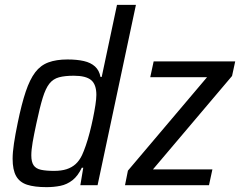

<svg xmlns="http://www.w3.org/2000/svg" viewBox="-20 -763 989 791"><path d="M172 8Q122 8 91.5 -2Q61 -12 46.5 -37.5Q32 -63 32 -109Q32 -135 37.5 -172Q43 -209 53 -257Q69 -335 86 -385.5Q103 -436 125 -465Q147 -494 179.5 -506Q212 -518 258 -518Q297 -518 325.5 -511.5Q354 -505 371.5 -489Q389 -473 394 -446H399L462 -743H540L382 0H311L323 -72H317Q301 -38 278.5 -20.5Q256 -3 229 2.5Q202 8 172 8ZM203 -59Q233 -59 254.5 -66Q276 -73 291.5 -87Q307 -101 318 -124Q325 -139 333.5 -163.5Q342 -188 349.5 -217Q357 -246 363 -275Q369 -304 373 -330Q377 -356 377 -372Q377 -415 355.5 -433Q334 -451 284 -451Q247 -451 223 -444.5Q199 -438 183.5 -418.5Q168 -399 156 -360Q144 -321 130 -255Q120 -209 114.5 -177Q109 -145 109 -123Q109 -96 118.5 -82Q128 -68 149 -63.5Q170 -59 203 -59ZM495 0 507 -60 833 -445H599L613 -510H949L936 -450L610 -65H855L841 0Z"/></svg>

Font: Saira SemiCondensed
Style: Italic
Weight: 400
Width: 4
Italic angle: -12°
Designer: Hector Gatti with collaboration of the Omnibus-Type team
Foundry: Omnibus-Type
Version: Version 1.101